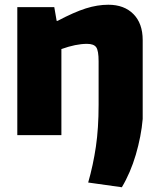

<svg xmlns="http://www.w3.org/2000/svg" viewBox="-20 -570 671 810"><path d="M352 200Q373 127 384.5 49Q396 -29 396 -128V-312Q396 -356 386 -370.5Q376 -385 347 -385Q300 -385 239 -363V0H53V-540H209L219 -482H223Q293 -519 342 -534.5Q391 -550 437 -550Q504 -550 543 -510.5Q582 -471 582 -401V-68Q579 -32 571.5 6.5Q564 45 553 82.5Q542 120 527 155Q512 190 494 220Z"/></svg>

Font: Encode Sans Narrow
Style: ExtraBold
Weight: 800
Designer: Pablo Impallari, Andres Torresi
Foundry: Pablo Impallari, Andres Torresi
Version: Version 1.000; ttfautohint (v1.00) -l 8 -r 50 -G 200 -x 14 -